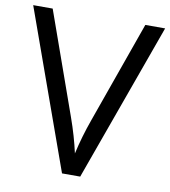

<svg xmlns="http://www.w3.org/2000/svg" viewBox="-81 -783 756 853"><g transform="rotate(10 297.5 -357.0)"><path d="M505.9 -713.9H595.2L337.9 0H255.9L0 -713.9H87.9L252 -252Q280.3 -172.4 296.9 -97.2Q314.5 -176.3 342.8 -254.9Z"/></g></svg>

Font: CAA NEO Sans
Style: Regular
Weight: 400
Version: Version 1.10